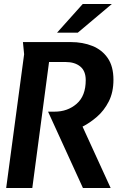

<svg xmlns="http://www.w3.org/2000/svg" viewBox="-20 -943 605 963"><path d="M142 0H11L101 -671L95 -732H335Q395 -732 443.5 -712.5Q492 -693 520.5 -651.5Q549 -610 549 -543Q549 -480 525.5 -434Q502 -388 466 -357Q430 -326 394 -308L535 0H396L221 -383H254Q319 -383 364.5 -422.5Q410 -462 410 -541Q410 -587 382.5 -609.5Q355 -632 309 -632H226ZM395 -923H541L370 -779H266Z"/></svg>

Font: Rosario
Style: Italic
Weight: 400
Italic angle: -8.05°
Designer: Hector Gatti
Foundry: Omnibus Type
Version: Version 1.201